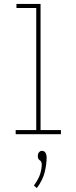

<svg xmlns="http://www.w3.org/2000/svg" viewBox="-20 -685 390 980"><path d="M60 0V-21H165V-644H64V-665H187V-21H291V0ZM168 275 153 262Q177 229 185 203Q193 177 193 155Q193 139 183 133Q173 127 173 112Q173 100 179 92.5Q185 85 194 85Q206 85 212 94.5Q218 104 218 119Q218 152 208.5 192.5Q199 233 168 275Z"/></svg>

Font: Inconsolata ExtraCondensed ExtraLight
Style: Regular
Weight: 200
Width: 2
Monospace: yes
Designer: Raph Levien, Cyreal, Brenton Simpson
Foundry: Raph Levien, Cyreal, Google
Version: Version 3.001; ttfautohint (v1.8.2.53-6de2)